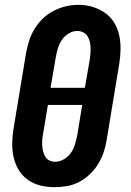

<svg xmlns="http://www.w3.org/2000/svg" viewBox="-20 -766 540 794"><path d="M205 8Q175 8 146.5 1Q118 -6 95 -22.5Q72 -39 57.5 -63Q43 -87 36.5 -115Q30 -143 30.5 -173.5Q31 -204 36 -234L88 -548Q93 -574 101 -599Q109 -624 123.5 -647.5Q138 -671 158 -690Q178 -709 202.5 -721.5Q227 -734 252.5 -740Q278 -746 305 -746Q335 -746 363 -737.5Q391 -729 414 -713Q437 -697 452 -672.5Q467 -648 473 -620Q479 -592 478.5 -561.5Q478 -531 473 -501L421 -187Q417 -161 408.5 -136Q400 -111 386 -88Q372 -65 351.5 -45.5Q331 -26 307 -13.5Q283 -1 257 3.5Q231 8 205 8ZM189 -403H331L351 -518Q353 -531 354 -544Q355 -557 354.5 -570Q354 -583 351 -595Q348 -607 341.5 -617Q335 -627 323.5 -632.5Q312 -638 299 -638Q281 -638 264 -627.5Q247 -617 236 -601Q225 -585 219.5 -567Q214 -549 211 -531ZM208 -97Q226 -97 243.5 -107Q261 -117 272.5 -133Q284 -149 289.5 -167.5Q295 -186 299 -204L320 -332H178L159 -217Q156 -204 155 -191Q154 -178 154.5 -165.5Q155 -153 158 -141Q161 -129 167 -118.5Q173 -108 184 -102.5Q195 -97 208 -97Z"/></svg>

Font: Iosevka Slab Extrabold Oblique
Style: Regular
Weight: 800
Italic angle: -9°
Monospace: yes
Designer: Belleve Invis
Foundry: Belleve Invis
Version: Version 11.1.1; ttfautohint (v1.8.3)